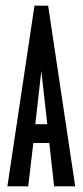

<svg xmlns="http://www.w3.org/2000/svg" viewBox="-20 -654 290 674"><path d="M170 0 153 -152H97L79 0H6L101 -634H149L244 0ZM125 -405 104 -218H146Z"/></svg>

Font: Inconsolata UltraCondensed Bold
Style: Regular
Weight: 700
Width: 1
Monospace: yes
Designer: Raph Levien, Cyreal, Brenton Simpson
Foundry: Raph Levien, Cyreal, Google
Version: Version 3.001; ttfautohint (v1.8.2.53-6de2)